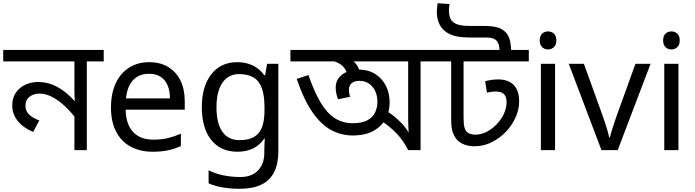

<svg xmlns="http://www.w3.org/2000/svg" viewBox="-30 -932 4317 1192"><path d="M614 -622V-551H509V0H432V-243L448 -187Q415 -233 376 -270Q337 -307 296 -329Q255 -351 216 -351Q179 -351 153.5 -331.5Q128 -312 128 -274Q128 -244 149 -222.5Q170 -201 214 -184L176 -113Q115 -138 80.5 -180.5Q46 -223 46 -277Q46 -326 69.5 -358.5Q93 -391 129.5 -407Q166 -423 204 -423Q256 -423 299 -405Q342 -387 379.5 -356Q417 -325 451 -284L437 -280Q434 -303 433 -325.5Q432 -348 432 -371V-551H-10V-622Z M896 -546Q965 -546 1014.5 -516Q1064 -486 1090.5 -431.5Q1117 -377 1117 -304V-251H750Q752 -160 796.5 -112.5Q841 -65 921 -65Q972 -65 1011.5 -74.5Q1051 -84 1093 -102V-25Q1052 -7 1012 1.5Q972 10 917 10Q841 10 782.5 -21Q724 -52 691.5 -113.5Q659 -175 659 -264Q659 -352 688.5 -415Q718 -478 771.5 -512Q825 -546 896 -546ZM895 -474Q832 -474 795.5 -433.5Q759 -393 752 -321H1025Q1025 -367 1011 -401Q997 -435 968.5 -454.5Q940 -474 895 -474Z M1443 -546Q1496 -546 1538.5 -526Q1581 -506 1611 -465H1616L1628 -536H1698V9Q1698 85 1672 136.5Q1646 188 1593 214Q1540 240 1458 240Q1400 240 1351.5 231.5Q1303 223 1265 206V125Q1303 145 1354 156Q1405 167 1463 167Q1532 167 1571.5 126.5Q1611 86 1611 16V-5Q1611 -17 1612 -39.5Q1613 -62 1614 -71H1610Q1582 -30 1540.5 -10Q1499 10 1444 10Q1340 10 1281.5 -63Q1223 -136 1223 -267Q1223 -395 1281.5 -470.5Q1340 -546 1443 -546ZM1455 -472Q1388 -472 1351 -418.5Q1314 -365 1314 -266Q1314 -167 1350.5 -114.5Q1387 -62 1457 -62Q1498 -62 1527 -72.5Q1556 -83 1575 -105.5Q1594 -128 1603 -163Q1612 -198 1612 -246V-267Q1612 -340 1595.5 -385Q1579 -430 1544 -451Q1509 -472 1455 -472Z M2686 -622V-551H2581V0H2504Q2475 -59 2432 -103.5Q2389 -148 2340 -180L2365 -246Q2403 -224 2444 -186Q2485 -148 2507 -109Q2506 -124 2505.5 -137Q2505 -150 2504.5 -164Q2504 -178 2504 -194V-551H1773V-622ZM2159 -91Q2091 -91 2029 -123Q1967 -155 1912.5 -231.5Q1858 -308 1812 -442L1885 -466Q1921 -362 1960.5 -295.5Q2000 -229 2049 -198Q2098 -167 2161 -167Q2216 -167 2249.5 -184.5Q2283 -202 2298 -232.5Q2313 -263 2313 -300Q2313 -358 2281.5 -394Q2250 -430 2203 -430Q2170 -430 2153 -415.5Q2136 -401 2136 -372Q2136 -365 2138 -353Q2140 -341 2144 -331L2068 -316Q2061 -337 2057.5 -354.5Q2054 -372 2054 -388Q2054 -425 2074.5 -450Q2095 -475 2127.5 -487.5Q2160 -500 2196 -500Q2255 -500 2298 -473.5Q2341 -447 2365 -401Q2389 -355 2389 -294Q2389 -240 2364 -193.5Q2339 -147 2288 -119Q2237 -91 2159 -91ZM2127 -465Q2122 -497 2097.5 -521.5Q2073 -546 2026 -556L2050 -601L2095 -589Q2152 -567 2177 -539Q2202 -511 2206 -468Z M3253 -622V-551H2848V-205Q2848 -161 2853 -143Q2858 -125 2865 -117Q2883 -96 2920 -96Q2959 -96 2994 -115Q3029 -134 3055 -162Q3084 -193 3099.5 -228Q3115 -263 3115 -299Q3115 -331 3099 -347.5Q3083 -364 3046 -364Q3034 -364 3020 -362Q3006 -360 2993 -357L2982 -428Q3001 -433 3021.5 -436Q3042 -439 3065 -439Q3102 -439 3131 -425Q3160 -411 3176.5 -381Q3193 -351 3193 -303Q3193 -244 3164 -188.5Q3135 -133 3091 -95Q3054 -63 3010.5 -43.5Q2967 -24 2915 -24Q2878 -24 2851.5 -35Q2825 -46 2808 -63Q2792 -82 2781.5 -109Q2771 -136 2771 -191V-551H2666V-622ZM3071 -622Q3070 -663 3051.5 -681Q3033 -699 2991 -699H2897Q2832 -699 2796.5 -708Q2761 -717 2736 -736Q2709 -756 2695.5 -787.5Q2682 -819 2682 -859Q2682 -872 2683.5 -884.5Q2685 -897 2687 -912L2761 -907Q2759 -896 2758 -887.5Q2757 -879 2757 -869Q2757 -847 2761.5 -830Q2766 -813 2776 -802Q2790 -786 2816.5 -778.5Q2843 -771 2892 -771H2970Q3023 -771 3054 -763Q3085 -755 3107 -734Q3124 -718 3133 -690.5Q3142 -663 3143 -622Z M3416 -536V0H3328V-536ZM3373 -737Q3393 -737 3408.5 -723.5Q3424 -710 3424 -681Q3424 -653 3408.5 -639Q3393 -625 3373 -625Q3351 -625 3336 -639Q3321 -653 3321 -681Q3321 -710 3336 -723.5Q3351 -737 3373 -737Z M3704 0 3501 -536H3595L3709 -220Q3717 -198 3726 -171Q3735 -144 3742 -119.5Q3749 -95 3752 -78H3756Q3760 -95 3767.5 -120Q3775 -145 3784.5 -172Q3794 -199 3801 -220L3915 -536H4009L3805 0Z M4182 -536V0H4094V-536ZM4139 -737Q4159 -737 4174.5 -723.5Q4190 -710 4190 -681Q4190 -653 4174.5 -639Q4159 -625 4139 -625Q4117 -625 4102 -639Q4087 -653 4087 -681Q4087 -710 4102 -723.5Q4117 -737 4139 -737Z"/></svg>

Font: bangla25
Style: Book
Weight: 400
Designer: Jelle Bosma - Monotype Design Team
Foundry: Monotype Imaging Inc.
Version: Version 2.003